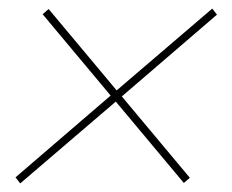

<svg xmlns="http://www.w3.org/2000/svg" viewBox="-20 -563 540 446"><path d="M27 -137 16 -151 237 -341 79 -530 93 -542 251 -353 473 -543 484 -529 263 -339 421 -150 407 -138 249 -327Z"/></svg>

Font: Iosevka Thin
Style: Italic
Weight: 100
Italic angle: -9°
Monospace: yes
Designer: Belleve Invis
Foundry: Belleve Invis
Version: Version 32.5.0; ttfautohint (v1.8.4)